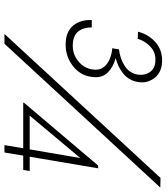

<svg xmlns="http://www.w3.org/2000/svg" viewBox="37 -783 746 860"><g transform="rotate(90 410.0 -353.0)"><path d="M649 -113H498L688 -340ZM677 -84H741L746 -113H682L734 -420L721 -419L439 -86L441 -85L440 -84H644L630 0H663ZM777 -699 132 0H176L820 -698ZM180 -274Q233 -274 275 -306Q317 -338 324 -388Q332 -435 306 -461.5Q280 -488 240 -498Q280 -508 310 -532.5Q340 -557 347 -596Q355 -638 329.5 -671.5Q304 -705 254 -706Q202 -707 167.5 -675Q133 -643 122 -598L154 -597Q163 -629 189 -653.5Q215 -678 252 -676Q287 -675 303 -651Q319 -627 314 -596Q307 -558 273.5 -537.5Q240 -517 201 -513L200 -505L196 -483Q222 -481 245.5 -471Q269 -461 282.5 -442Q296 -423 291 -393Q285 -356 254 -330.5Q223 -305 182 -306Q139 -307 120.5 -331Q102 -355 103 -391H70Q67 -342 94.5 -308Q122 -274 180 -274Z"/></g></svg>

Font: Jost* 300 Light Italic
Style: Italic
Weight: 300
Italic angle: -10°
Version: Version 3.200; ttfautohint (v0.97) -l 8 -r 50 -G 200 -x 14 -